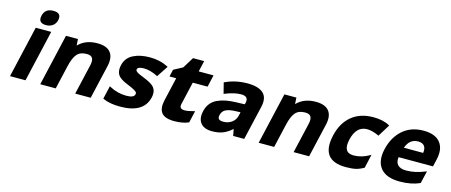

<svg xmlns="http://www.w3.org/2000/svg" viewBox="-47 -1356 4615 1963"><g transform="rotate(15 2260.5 -375.0)"><path d="M335 -760Q424 -760 406 -680Q397 -641 368 -620Q339 -599 298 -599Q211 -599 229 -680Q247 -760 335 -760ZM368 -546 242 0H78L204 -546Z M655 -478Q730 -556 856 -556Q956 -556 996.5 -503.5Q1037 -451 1014 -354L932 0H768L841 -315Q854 -368 840 -395Q826 -422 778 -422Q709 -422 675 -381.5Q641 -341 621 -255L562 0H398L524 -546H651Z M1531 -389 1525 -392Q1447 -431 1382 -431Q1318 -431 1311 -403Q1308 -389 1325 -376Q1345 -361 1413 -335Q1472 -311 1501 -287Q1553 -245 1534 -164Q1493 10 1244 10Q1133 10 1063 -23L1059 -25L1091 -164L1101 -159Q1183 -114 1277 -114Q1357 -114 1366 -152Q1369 -168 1362 -175Q1348 -189 1329 -198Q1311 -208 1261 -229Q1207 -250 1176 -276Q1126 -318 1145 -402Q1163 -482 1235.5 -519Q1308 -556 1412 -556Q1519 -556 1604 -512L1610 -509Z M1900 -419 1844 -176Q1832 -124 1893 -124Q1927 -124 1989 -141L1999 -144L1970 -18L1966 -16Q1905 10 1817 10Q1718 10 1682.5 -35.5Q1647 -81 1668 -172L1725 -419H1654L1671 -494L1766 -545L1838 -662H1956L1929 -546H2086L2057 -419Z M2212 -507Q2318 -557 2445 -557Q2560 -557 2612 -509.5Q2664 -462 2641 -362L2557 0H2440L2427 -70Q2379 -28 2334 -10Q2285 10 2218 10Q2133 10 2096 -37Q2059 -84 2078 -165Q2089 -214 2116 -248Q2143 -282 2184 -301Q2225 -320 2271 -329Q2317 -338 2377 -340L2471 -343L2475 -359Q2493 -432 2410 -432Q2339 -432 2242 -393L2234 -390L2205 -504ZM2250 -170Q2243 -141 2256 -127.5Q2269 -114 2305 -114Q2356 -114 2393.5 -141.5Q2431 -169 2442 -216L2450 -253L2396 -251Q2333 -249 2296.5 -231.5Q2260 -214 2250 -170Z M2967 -478Q3042 -556 3168 -556Q3268 -556 3308.5 -503.5Q3349 -451 3326 -354L3244 0H3080L3153 -315Q3166 -368 3152 -395Q3138 -422 3090 -422Q3021 -422 2987 -381.5Q2953 -341 2933 -255L2874 0H2710L2836 -546H2963Z M3823 -34 3819 -32Q3777 -8 3737 1Q3697 10 3634 10Q3361 10 3426 -270Q3457 -406 3547 -481Q3637 -556 3778 -556Q3882 -556 3948 -518L3953 -515L3874 -387L3868 -390Q3798 -421 3747 -421Q3632 -421 3597 -271Q3564 -126 3679 -126Q3763 -126 3843 -172L3856 -179Z M4157 -335H4361Q4369 -382 4349 -408.5Q4329 -435 4282 -435Q4192 -435 4157 -335ZM4417 -32 4413 -30Q4326 10 4203 10Q4062 10 4001 -63.5Q3940 -137 3970 -269Q4001 -402 4088.5 -479Q4176 -556 4309 -556Q4432 -556 4485.5 -489Q4539 -422 4512 -306L4494 -228H4130Q4122 -174 4150 -145Q4178 -116 4239 -116Q4333 -116 4435 -158L4448 -163Z"/></g></svg>

Font: Passageway
Style: BdIt
Weight: 700
Foundry: Ascender Corporation
Version: Version 1.11